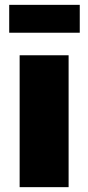

<svg xmlns="http://www.w3.org/2000/svg" viewBox="-20 -772 364 792"><path d="M61 -544H263V0H61ZM18 -752H309V-637H18Z"/></svg>

Font: #9Slide03 Montserrat ExtraBold
Style: Regular
Weight: 800
Designer: Julieta Ulanovsky
Foundry: Julieta Ulanovsky
Version: Version 6.001